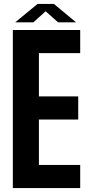

<svg xmlns="http://www.w3.org/2000/svg" viewBox="-20 -952 450 972"><path d="M45 0V-800H386V-683H177V-464H376V-347H177V-117H386V0ZM57 -839 170 -932H253L365 -839H274L211 -895L149 -839Z"/></svg>

Font: Big Shoulders Text ExtraBold
Style: Regular
Weight: 800
Designer: Patric King
Foundry: XO Type Co
Version: Version 1.000; ttfautohint (v1.8.2)